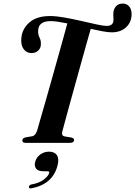

<svg xmlns="http://www.w3.org/2000/svg" viewBox="-20 -802 759 1078"><path d="M330 -64.5Q323 -40 343.5 -36L382.5 -29.5Q396.5 -24.5 396 -15.5Q395 0 373.5 0H123.5Q105 0 105.5 -13.5Q105.5 -25.5 122 -30.5L160.5 -37Q179 -40 188.5 -69Q194.5 -90.5 207.2 -134.5Q220 -178.5 236.5 -236.2Q253 -294 270.8 -357.2Q288.5 -420.5 305.5 -481Q322.5 -541.5 336.2 -591Q350 -640.5 358 -670.5Q330.5 -676 306.5 -679.8Q282.5 -683.5 265.5 -683.5Q197 -683.5 194.5 -632.5Q192.5 -608.5 201.5 -592Q210.5 -575.5 209.5 -553.5Q209.5 -532.5 194.8 -518.2Q180 -504 156 -504Q129 -504.5 113 -526Q97 -547.5 99.5 -584Q102.5 -638 144 -675Q185.5 -712 261 -712Q294.5 -712 341.2 -703.8Q388 -695.5 435.8 -684.5Q483.5 -673.5 522.2 -665Q561 -656.5 578.5 -656.5Q611 -656.5 616 -680.5Q618 -690.5 616.8 -703.5Q615.5 -716.5 616.5 -731.5Q619 -754 632.5 -768Q646 -782 670 -782Q691 -782 705 -766.2Q719 -750.5 719 -721.5Q718 -676 687.2 -648.2Q656.5 -620.5 608 -620.5Q587 -620.5 556 -626.2Q525 -632 489.5 -640Q480.5 -609.5 466.8 -560.5Q453 -511.5 436.8 -453Q420.5 -394.5 403.8 -334Q387 -273.5 372 -219Q357 -164.5 346 -123.8Q335 -83 330 -64.5ZM224 159.5Q193 159.5 182.2 144Q171.5 128.5 177.5 107Q184 81.5 206 65.5Q228 49.5 255.5 49.5Q286 49.5 299.5 69.2Q313 89 303 127.5Q276 232 158 255Q142 258.5 142.5 247.5Q143 236.5 157 233.5Q200 226 225.8 206.2Q251.5 186.5 256 169.5Q258.5 159.5 247.5 159.5Z"/></svg>

Font: Fraunces 72pt S000 SemiBold
Style: Italic
Weight: 600
Italic angle: -16°
Version: Version 1.000; ttfautohint (v1.8.3)